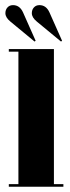

<svg xmlns="http://www.w3.org/2000/svg" viewBox="-26 -710 266 730"><path d="M7.5 0V-10H44V-513.5H7.5V-523.5H179V-10H215V0ZM206 -552 114 -628Q95 -643.5 95 -660Q95 -673 103 -681.8Q111 -690.5 124 -690.5Q149.5 -690.5 162 -663L210 -555ZM105.5 -552 13.5 -628Q-5.5 -643.5 -5.5 -660Q-5.5 -673 2.5 -681.8Q10.5 -690.5 23.5 -690.5Q49 -690.5 61.5 -663L109.5 -555Z"/></svg>

Font: Imbue 100pt ExtraBold
Style: Regular
Weight: 800
Designer: Tyler Finck
Foundry: Etcetera Type Company
Version: Version 1.102; ttfautohint (v1.8.3)